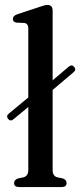

<svg xmlns="http://www.w3.org/2000/svg" viewBox="-20 -757 324 777"><path d="M13 -275.5Q3.5 -287.5 16 -297.5L94.5 -362.5V-641.5Q94.5 -661.5 79 -664L46 -665.5Q32 -668.5 32 -680.5Q32 -693 50.5 -699.5L135.5 -727.5Q161 -737 171.5 -737Q193 -737 193 -714V-432L258.5 -487.5Q271 -497.5 280.5 -486Q289.5 -474.5 277.5 -464.5L193 -393V-69Q193 -44.5 212 -39.5L234 -35Q249.5 -29 249.5 -16.5Q249.5 0 229 0H57.5Q37 0 37 -16.5Q37 -29 53 -35L75.5 -39.5Q94.5 -45 94.5 -69V-324L34 -274Q22.5 -264.5 13 -275.5Z"/></svg>

Font: Fraunces 72pt S050
Style: Regular
Weight: 400
Version: Version 1.000; ttfautohint (v1.8.3)